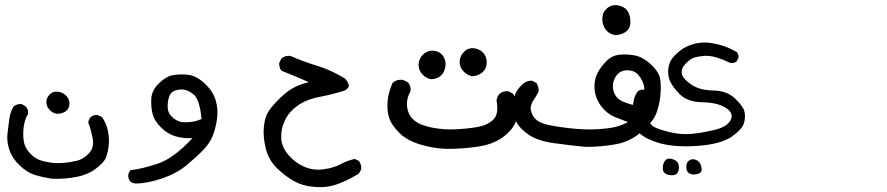

<svg xmlns="http://www.w3.org/2000/svg" viewBox="-20 -420 3540 766"><path d="M187 293Q153 288 121 278.5Q89 269 59 240.5Q29 212 17.5 178Q6 144 10 111Q14 78 17.5 52.5Q21 27 34 5Q47 -6 66 -5L82 4Q94 17 92 34Q79 56 75 83Q71 110 74 138Q77 166 96.5 188Q116 210 136 217.5Q156 225 180 228.5Q204 232 231.5 230Q259 228 286 221.5Q313 215 334.5 192Q356 169 350 134.5Q344 100 332 69Q334 56 342 47Q354 37 370 39L387 47Q405 73 411 104Q417 135 413.5 162.5Q410 190 402.5 209Q395 228 363 252.5Q331 277 284.5 286Q238 295 187 293ZM207 34Q191 32 178 18.5Q165 5 165 -12.5Q165 -30 178.5 -43.5Q192 -57 212.5 -54Q233 -51 246 -36Q259 -21 257 -3Q255 15 241.5 24.5Q228 34 207 34Z M521 312Q508 311 500 304Q490 292 492 274L500 259Q547 254 610.5 232.5Q674 211 748 131Q713 133 681 124Q649 115 622.5 88.5Q596 62 589 35.5Q582 9 583.5 -25Q585 -59 613 -86.5Q641 -114 666.5 -119.5Q692 -125 727 -122Q762 -119 796 -87.5Q830 -56 840.5 -20Q851 16 846 53Q841 90 829.5 120Q818 150 791 178Q764 206 724.5 239Q685 272 626 292Q567 312 521 312ZM759 64 784 55Q777 -24 751 -44.5Q725 -65 700 -63Q675 -61 664 -50Q653 -39 649.5 -9Q646 21 659 38Q672 55 692 63.5Q712 72 759 64Z M1229 325Q1188 322 1153 302.5Q1118 283 1085 251Q1052 219 1040.5 173Q1029 127 1032.5 88.5Q1036 50 1049 28Q1062 6 1094 -25.5Q1126 -57 1153 -71Q1180 -85 1212 -92Q1184 -105 1156.5 -116Q1129 -127 1103 -138Q1093 -150 1094 -169L1103 -187Q1118 -199 1138 -197Q1191 -174 1245.5 -157.5Q1300 -141 1356 -107Q1367 -95 1371 -83Q1375 -71 1356 -59Q1305 -43 1253 -33Q1201 -23 1166 2.5Q1131 28 1115.5 62.5Q1100 97 1102 132Q1104 167 1130.5 198Q1157 229 1193.5 245Q1230 261 1270.5 255.5Q1311 250 1338 235.5Q1365 221 1395 214L1412 222Q1423 237 1421 256L1412 272Q1372 298 1326.5 314.5Q1281 331 1229 325Z M1763 174Q1706 172 1653.5 155.5Q1601 139 1571.5 108.5Q1542 78 1533 52Q1524 26 1526 -11Q1528 -48 1546 -89Q1564 -105 1589 -101L1608 -91Q1620 -77 1618 -56Q1600 -25 1604.5 8Q1609 41 1633 60.5Q1657 80 1703 89Q1749 98 1795.5 96Q1842 94 1883 87Q1924 80 1947.5 58Q1971 36 1961 -19Q1963 -35 1973 -46Q1987 -58 2008 -56L2027 -46Q2050 -5 2044.5 39.5Q2039 84 1997 119Q1955 154 1892.5 164Q1830 174 1763 174ZM1700 -104Q1682 -106 1665.5 -123Q1649 -140 1650 -163.5Q1651 -187 1669 -203.5Q1687 -220 1711 -217.5Q1735 -215 1748 -196Q1761 -177 1756.5 -152.5Q1752 -128 1736.5 -116Q1721 -104 1700 -104ZM1863 -116Q1843 -120 1828 -136.5Q1813 -153 1814 -175.5Q1815 -198 1832.5 -214.5Q1850 -231 1874 -227Q1898 -223 1911 -205.5Q1924 -188 1921.5 -165Q1919 -142 1901.5 -129Q1884 -116 1863 -116Z M2317 166Q2253 160 2189 151Q2125 142 2088.5 117Q2052 92 2037.5 61.5Q2023 31 2027.5 -11.5Q2032 -54 2062 -81Q2079 -99 2103 -98L2120 -89Q2130 -74 2129 -56L2120 -38Q2094 -3 2097.5 17.5Q2101 38 2114.5 53Q2128 68 2158 76Q2188 84 2248 91Q2308 98 2353 96Q2398 94 2428 88Q2458 82 2485 67Q2458 57 2432.5 46.5Q2407 36 2387.5 14.5Q2368 -7 2359 -32Q2350 -57 2352 -85Q2354 -113 2367.5 -135.5Q2381 -158 2401 -178Q2421 -198 2449.5 -201.5Q2478 -205 2511.5 -199Q2545 -193 2578 -162Q2611 -131 2614.5 -101Q2618 -71 2614.5 -37Q2611 -3 2599 30.5Q2587 64 2541 104.5Q2495 145 2437 155.5Q2379 166 2317 166ZM2537 5Q2554 -47 2550 -72.5Q2546 -98 2528 -119.5Q2510 -141 2479.5 -139.5Q2449 -138 2434.5 -111Q2420 -84 2428 -56Q2436 -28 2463.5 -15.5Q2491 -3 2537 5ZM2433 -280Q2408 -285 2395 -304Q2382 -323 2383 -347.5Q2384 -372 2402.5 -387.5Q2421 -403 2446 -398.5Q2471 -394 2483 -377Q2495 -360 2495 -333Q2495 -306 2476.5 -293Q2458 -280 2433 -280Z M2655 279Q2640 278 2631 269.5Q2622 261 2624.5 243.5Q2627 226 2636.5 217.5Q2646 209 2665 215.5Q2684 222 2687.5 237Q2691 252 2684.5 266.5Q2678 281 2655 279ZM2746 276Q2734 276 2726 268.5Q2718 261 2718 245Q2718 229 2729 220.5Q2740 212 2756 217.5Q2772 223 2777.5 243Q2783 263 2773 269.5Q2763 276 2746 276ZM2614 152Q2544 131 2525 103.5Q2506 76 2505 21Q2504 -34 2527 -58Q2538 -64 2552 -62L2565 -56Q2572 -45 2570 -31Q2563 30 2568 54.5Q2573 79 2593.5 88.5Q2614 98 2655.5 108Q2697 118 2739.5 114Q2782 110 2831.5 98Q2881 86 2895 59Q2909 32 2876 10.5Q2843 -11 2782.5 -12Q2722 -13 2691 -45Q2660 -77 2651.5 -100.5Q2643 -124 2646.5 -147.5Q2650 -171 2661 -186Q2672 -201 2694 -218.5Q2716 -236 2749.5 -245Q2783 -254 2816.5 -248.5Q2850 -243 2874 -234Q2898 -225 2920 -212Q2928 -202 2926 -188L2918 -174Q2907 -167 2893 -169Q2867 -182 2839.5 -190.5Q2812 -199 2788 -197Q2764 -195 2748 -189.5Q2732 -184 2714 -164.5Q2696 -145 2700.5 -125Q2705 -105 2738 -82.5Q2771 -60 2825.5 -59Q2880 -58 2912 -27.5Q2944 3 2949.5 23Q2955 43 2949 68.5Q2943 94 2901 124Q2859 154 2769.5 161.5Q2680 169 2614 152Z"/></svg>

Font: NaniFont Regular
Style: Regular
Weight: 400
Designer: Nanigashitei
Version: Version 1.036